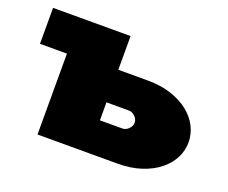

<svg xmlns="http://www.w3.org/2000/svg" viewBox="-91 -662 953 803"><g transform="rotate(20 385.0 -260.0)"><path d="M140 0V-360H20V-520H365V-370H495Q555 -370 601.5 -354.5Q648 -339 680 -313Q712 -287 728.5 -254Q745 -221 745 -185Q745 -149 728.5 -116Q712 -83 680 -57Q648 -31 601.5 -15.5Q555 0 495 0ZM365 -145H465Q480 -145 492.5 -157.5Q505 -170 505 -185Q505 -200 492.5 -212.5Q480 -225 465 -225H365Z"/></g></svg>

Font: Imperial One
Style: Regular
Weight: 400
Designer: Jovanny Lemonad
Foundry: Jovanny Lemonad
Version: Version 1.000